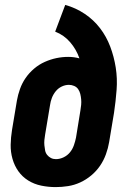

<svg xmlns="http://www.w3.org/2000/svg" viewBox="-20 -755 540 783"><path d="M207 8Q177 8 148 2Q119 -4 95 -19Q71 -34 55 -56.5Q39 -79 31 -107Q23 -135 23.5 -164.5Q24 -194 29 -225L49 -345Q53 -368 61.5 -392Q70 -416 84.5 -437Q99 -458 119 -475Q139 -492 162.5 -502.5Q186 -513 210 -518Q234 -523 258 -523Q270 -523 281.5 -521.5Q293 -520 304 -517Q291 -554 266 -583Q241 -612 205 -626L246 -735Q289 -723 325.5 -698.5Q362 -674 388 -640Q414 -606 429.5 -565Q445 -524 452 -479.5Q459 -435 455.5 -388.5Q452 -342 445 -295L425 -175Q421 -151 412 -126Q403 -101 388 -79Q373 -57 352 -39.5Q331 -22 307 -11Q283 0 257.5 4Q232 8 207 8ZM208 -106Q224 -106 239.5 -113.5Q255 -121 265.5 -134Q276 -147 281.5 -163Q287 -179 290 -194L308 -305Q310 -316 311 -327.5Q312 -339 311 -350Q310 -361 307.5 -371.5Q305 -382 299 -391Q293 -400 282.5 -404.5Q272 -409 261 -409Q246 -409 231.5 -402Q217 -395 207 -382.5Q197 -370 191.5 -355.5Q186 -341 184 -326L164 -206Q162 -195 161 -184Q160 -173 161 -162.5Q162 -152 164 -141.5Q166 -131 172.5 -123Q179 -115 188 -110.5Q197 -106 208 -106Z"/></svg>

Font: Iosevka SS18 Heavy
Style: Italic
Weight: 900
Italic angle: -9°
Monospace: yes
Designer: Belleve Invis
Foundry: Belleve Invis
Version: Version 25.1.1; ttfautohint (v1.8.4)